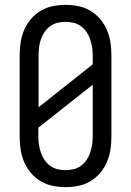

<svg xmlns="http://www.w3.org/2000/svg" viewBox="-20 -763 540 791"><path d="M250 8Q223 8 196.5 2.5Q170 -3 147.5 -16.5Q125 -30 107.5 -50.5Q90 -71 79.5 -95.5Q69 -120 65 -146.5Q61 -173 61 -200V-535Q61 -562 65 -588.5Q69 -615 79.5 -639.5Q90 -664 107.5 -684.5Q125 -705 147.5 -718.5Q170 -732 196.5 -737.5Q223 -743 250 -743Q277 -743 303.5 -737.5Q330 -732 352.5 -718.5Q375 -705 392.5 -684.5Q410 -664 420.5 -639.5Q431 -615 435 -588.5Q439 -562 439 -535V-200Q439 -173 435 -146.5Q431 -120 420.5 -95.5Q410 -71 392.5 -50.5Q375 -30 352.5 -16.5Q330 -3 303.5 2.5Q277 8 250 8ZM139 -321 362 -498V-535Q362 -552 359.5 -568.5Q357 -585 351.5 -601Q346 -617 336.5 -631Q327 -645 313.5 -655Q300 -665 283.5 -669Q267 -673 250 -673Q233 -673 216.5 -669Q200 -665 186.5 -655Q173 -645 163.5 -631Q154 -617 148.5 -601Q143 -585 141 -568.5Q139 -552 139 -535ZM250 -62Q267 -62 283.5 -66Q300 -70 313.5 -80Q327 -90 336.5 -104Q346 -118 351.5 -134Q357 -150 359.5 -166.5Q362 -183 362 -200V-414L138 -237V-200Q138 -183 140.5 -166.5Q143 -150 148.5 -134Q154 -118 163.5 -104Q173 -90 186.5 -80Q200 -70 216.5 -66Q233 -62 250 -62Z"/></svg>

Font: Iosevka Curly Slab
Style: Regular
Weight: 400
Monospace: yes
Designer: Belleve Invis
Foundry: Belleve Invis
Version: Version 22.1.2; ttfautohint (v1.8.4)